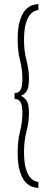

<svg xmlns="http://www.w3.org/2000/svg" viewBox="-20 -771 244 951"><path d="M170 160Q159 160 141.8 154.8Q124.5 149.5 107.5 132.2Q90.5 115 79 79.5Q67.5 44 67.5 -16.5Q67.5 -73.5 79.2 -120Q91 -166.5 91 -212Q91 -244.5 82.8 -262.8Q74.5 -281 52 -281V-310Q74.5 -310 82.8 -328.2Q91 -346.5 91 -380Q91 -426 79.2 -472Q67.5 -518 67.5 -574.5Q67.5 -635 79 -670.5Q90.5 -706 107.5 -723.2Q124.5 -740.5 141.8 -745.8Q159 -751 170 -751V-721Q164 -721 152.2 -716.5Q140.5 -712 128.2 -697.2Q116 -682.5 107.5 -652.8Q99 -623 99 -572Q99 -517.5 111.2 -472Q123.5 -426.5 123.5 -380Q123.5 -334.5 110.5 -317.5Q97.5 -300.5 83.5 -296.5Q97.5 -291 110.5 -274.2Q123.5 -257.5 123.5 -212Q123.5 -165.5 111.2 -119.8Q99 -74 99 -19Q99 32 107.5 61.8Q116 91.5 128.2 106.2Q140.5 121 152.2 125.5Q164 130 170 130Z"/></svg>

Font: Imbue 10pt Thin
Style: Regular
Weight: 100
Designer: Tyler Finck
Foundry: Etcetera Type Company
Version: Version 1.102; ttfautohint (v1.8.3)